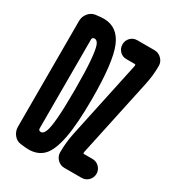

<svg xmlns="http://www.w3.org/2000/svg" viewBox="-181 -842 863 954"><g transform="rotate(30 250.0 -365.0)"><path d="M427.7 -730.5Q451.2 -730.5 468.3 -713.4Q485.4 -696.3 485.4 -672.9V-671.9Q485.4 -616.2 472.7 -559.6L378.9 -121.1Q377.9 -118.2 377.9 -112.3Q377.9 -108.4 382.8 -108.4H430.7Q454.1 -108.4 469.7 -92.3Q485.4 -76.2 485.4 -54.2Q485.4 -32.2 469.7 -16.1Q454.1 0 430.7 0H332Q308.6 0 292 -17.1Q275.4 -34.2 275.4 -56.6V-57.6Q275.4 -113.3 287.1 -169.9L380.9 -609.4Q381.8 -612.3 381.8 -618.2Q381.8 -622.1 377 -622.1H329.1Q305.7 -622.1 290.5 -638.2Q275.4 -654.3 275.4 -676.3Q275.4 -698.2 290.5 -714.4Q305.7 -730.5 329.1 -730.5ZM141.6 -95.7Q155.3 -95.7 164.6 -117.7Q173.8 -139.6 178.7 -199.7Q183.6 -259.8 183.6 -365.2Q183.6 -467.8 178.7 -526.9Q173.8 -585.9 165.5 -608.9Q157.2 -631.8 141.6 -631.8Q137.7 -631.8 135.7 -630.9Q127.9 -627.9 127.9 -618.2V-110.4Q127.9 -99.6 135.7 -96.7Q137.7 -95.7 141.6 -95.7ZM131.8 -740.2Q211.9 -740.2 246.1 -657.7Q280.3 -575.2 280.3 -365.2Q280.3 -221.7 264.2 -138.7Q248 -55.7 216.3 -22.9Q184.6 9.8 131.8 9.8Q120.1 9.8 85.9 5.9Q61.5 2.9 45.9 -17.1Q30.3 -37.1 30.3 -61.5V-668Q30.3 -693.4 45.9 -712.9Q61.5 -732.4 85.9 -736.3Q120.1 -740.2 131.8 -740.2Z"/></g></svg>

Font: Rounded Mgen+ 1mn bold
Style: Bold
Weight: 700
Designer: [Source Han Sans]
Ryoko NISHIZUKA  (kana & ideographs); Paul D. Hunt (Latin, Greek & Cyrillic); Wenlong ZHANG  (bopomofo
Version: Version 1.059.20150602